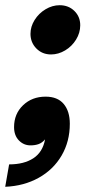

<svg xmlns="http://www.w3.org/2000/svg" viewBox="-76 -547 328 737"><path d="M41 -417Q41 -445 57 -470.5Q73 -496 99 -511.5Q125 -527 153 -527Q187 -527 209.5 -505Q232 -483 232 -450Q232 -421 216 -395Q200 -369 174 -353.5Q148 -338 120 -338Q86 -338 63.5 -361Q41 -384 41 -417ZM-41 84Q16 84 52 60.5Q88 37 97 -12Q86 1 72.5 6Q59 11 41 11Q15 11 -3.5 -8Q-22 -27 -22 -59Q-22 -110 12.5 -143Q47 -176 99 -176Q145 -176 168.5 -148Q192 -120 192 -72Q192 -4 160.5 50Q129 104 72.5 135.5Q16 167 -56 170Z"/></svg>

Font: Open Sauce One Black Italic
Style: Regular
Weight: 900
Italic angle: -10°
Designer: Alfredo Marco Pradil
Foundry: Creative Sauce Fz LLC
Version: Version 1.477